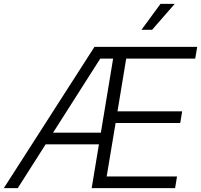

<svg xmlns="http://www.w3.org/2000/svg" viewBox="-49 -969 1036 989"><path d="M-29.3 0 437.5 -727.5H966.8L956.5 -667H601.1L556.2 -395.5H889.2L879.4 -335.4H546.4L500.5 -60.1H862.8L853 0H423.3L533.7 -667H467.3L42.5 0ZM164.1 -225.6 174.3 -285.6H505.4L495.1 -225.6ZM679.7 -815.4 777.8 -949.2H851.1L734.4 -815.4Z"/></svg>

Font: Inter 28pt Light
Style: Italic
Weight: 300
Italic angle: -9.3988°
Designer: Rasmus Andersson
Foundry: rsms
Version: Version 4.001;git-66647c0bb